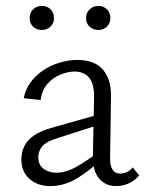

<svg xmlns="http://www.w3.org/2000/svg" viewBox="-20 -622 492 647"><path d="M371 5Q335 5 313.5 -21Q292 -47 293 -98L297 -290Q298 -322 290.5 -342Q283 -362 267.5 -371.5Q252 -381 232 -381Q210 -381 184.5 -371Q159 -361 140 -339.5Q121 -318 117 -285L60 -291Q65 -319 82 -343Q99 -367 124 -384Q149 -401 179.5 -410.5Q210 -420 241 -420Q299 -420 327 -387Q355 -354 354 -298L351 -87Q351 -63 359.5 -50Q368 -37 384 -37Q396 -37 407.5 -42Q419 -47 427 -58L449 -31Q435 -14 415 -4.5Q395 5 371 5ZM150 5Q106 5 79 -19.5Q52 -44 52 -84Q52 -108 61.5 -128.5Q71 -149 94.5 -165.5Q118 -182 160 -193L326 -240L331 -207L175 -157Q135 -145 122 -128.5Q109 -112 109 -93Q109 -66 127 -53Q145 -40 170 -40Q202 -40 237.5 -60Q273 -80 317 -113L329 -91Q286 -50 242 -22.5Q198 5 150 5ZM121 -521Q103 -521 91.5 -532Q80 -543 80 -561Q80 -579 91.5 -590.5Q103 -602 121 -602Q139 -602 150.5 -590.5Q162 -579 162 -561Q162 -544 150.5 -532.5Q139 -521 121 -521ZM312 -521Q294 -521 282 -532Q270 -543 270 -561Q270 -579 282 -590.5Q294 -602 312 -602Q329 -602 340.5 -590.5Q352 -579 352 -561Q352 -544 340.5 -532.5Q329 -521 312 -521Z"/></svg>

Font: Ysabeau Office Light
Style: Regular
Weight: 300
Designer: Christian Thalmann (Catharsis Fonts)
Version: Version 2.001;gftools[0.9.30]; featfreeze: tnum,lnum,ss02